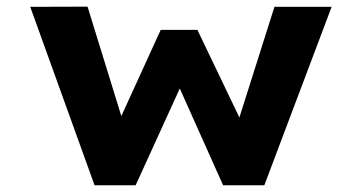

<svg xmlns="http://www.w3.org/2000/svg" viewBox="-20 -551 1059 571"><path d="M261.2 0 69.9 -530.7 240.4 -531.2 349.9 -176.4 328.6 -179 457.9 -462.1H567.1L703 -178.6L684 -176.6L796.2 -530.7H966.3L766.1 0H643.5L488.2 -347L543.2 -350.4L383.4 0Z"/></svg>

Font: Lexend Peta
Style: Regular
Weight: 400
Designer: Bonnie Shaver-Troup, Thomas Jockin
Foundry: Lexend
Version: Version 1.007